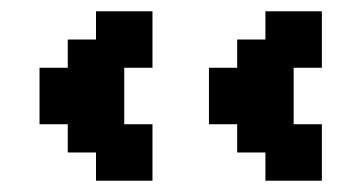

<svg xmlns="http://www.w3.org/2000/svg" viewBox="-20 -520 640 340"><path d="M50 -300H100V-250H150V-200H250V-300H200V-400H250V-500H150V-450H100V-400H50ZM350 -300H400V-250H450V-200H550V-300H500V-400H550V-500H450V-450H400V-400H350Z"/></svg>

Font: Matrix Sans Video
Style: Regular
Weight: 400
Designer: Brad Neil
Version: Version 1.100